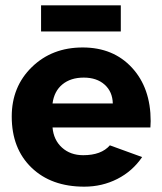

<svg xmlns="http://www.w3.org/2000/svg" viewBox="-20 -688 606 720"><path d="M134 -570V-668H433V-570ZM403 -300Q402 -344 372.5 -370.5Q343 -397 294 -397Q245 -397 214 -371.5Q183 -346 177 -300ZM513 -99Q477 -46 420 -17Q363 12 296 12Q172 12 98 -59.5Q24 -131 24 -251Q24 -363 99.5 -436.5Q175 -510 290 -510Q405 -510 475 -434Q545 -358 545 -234Q545 -230 544.5 -222Q544 -214 544 -210H177Q181 -163 212.5 -134.5Q244 -106 292 -106Q360 -106 392 -143Z"/></svg>

Font: Atkinson Hyperlegible Pro
Style: Bold
Weight: 700
Designer: Elliott Scott, Megan Eiswerth, Linus Boman, Theodore Petrosky, Jacob Perez
Foundry: Braille Institute
Version: Version 1.5.1